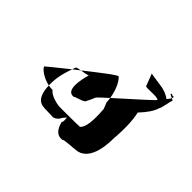

<svg xmlns="http://www.w3.org/2000/svg" viewBox="-96 -581 606 606"><g transform="rotate(-45 207.0 -278.5)"><path d="M34 -254C38 -258 40 -206 41 -207C41 -168 79 -144 153 -144C198 -140 235 -142 263 -148C284 -128 303 -115 320 -110C326 -105 362 -100 366 -97C368 -96 369 -100 371 -104C367 -106 363 -109 357 -114C367 -127 373 -144 375 -164L381 -204C381 -203 344 -190 340 -188C336 -180 343 -140 335 -132C332 -132 273 -199 234 -242C228 -241 222 -241 215 -240L195 -232C144 -228 113 -232 102 -245C101 -255 101 -325 101 -333C101 -349 111 -382 123 -388C123 -394 124 -401 125 -407C86 -406 66 -393 65 -369C64 -372 64 -326 63 -330C63 -322 67 -315 77 -307C77 -310 89 -299 94 -295C88 -295 73 -292 73 -297C43 -290 30 -275 34 -254ZM371 -104C374 -102 377 -102 379 -104C375 -108 383 -112 379 -116C377 -118 374 -110 371 -104ZM155 -326C159 -325 165 -288 175 -288C184 -283 193 -279 201 -276C203 -276 216 -262 234 -242C264 -247 287 -257 301 -271C304 -275 267 -322 230 -369C232 -356 235 -341 237 -340C209 -348 151 -361 155 -326ZM213 -391C219 -384 224 -376 230 -369C229 -377 227 -384 226 -386C222 -388 217 -390 213 -391ZM125 -407C160 -408 183 -401 213 -391C183 -429 157 -460 157 -460C148 -457 131 -436 125 -407Z"/></g></svg>

Font: Arrow
Style: Regular
Weight: 400
Version: Version 0.23